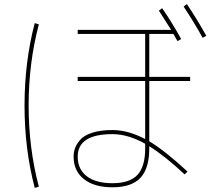

<svg xmlns="http://www.w3.org/2000/svg" viewBox="-20 -866 1040 939"><path d="M360 -100Q360 -38 404.5 -4Q449 30 530 30Q614 30 652 -10.5Q690 -51 690 -140V-163Q606 -210 530 -210Q360 -210 360 -100ZM757 -814 773 -826Q822 -755 866 -675L848 -665Q842 -676 828 -700H710V-490H910V-470H710V-175Q788 -128 897 -27L883 -13Q788 -102 710 -151V-140Q710 -42 666.5 4Q623 50 530 50Q441 50 390.5 10Q340 -30 340 -100Q340 -122 347 -141.5Q354 -161 372.5 -182.5Q391 -204 431.5 -217Q472 -230 530 -230Q606 -230 690 -186V-470H360V-490H690V-700H360V-720H817Q797 -752 757 -814ZM878 -834 894 -846Q940 -778 989 -691L971 -681Q931 -754 878 -834ZM150 -753 170 -747Q120 -558 120 -350Q120 -142 170 47L150 53Q100 -136 100 -350Q100 -564 150 -753Z"/></svg>

Font: M PLUS 1p Thin
Style: Regular
Weight: 250
Version: Version 1.062